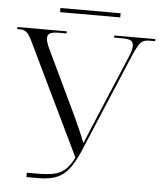

<svg xmlns="http://www.w3.org/2000/svg" viewBox="-56 -872 786 922"><g transform="rotate(5 337.0 -411.5)"><path d="M198 -803V-823H488V-803ZM106 0V-21H156Q202 -21 233.5 -27Q265 -33 288.5 -53Q312 -73 332 -114L75 -647Q60 -680 47 -692Q34 -704 15 -704H0V-714H238V-704H204Q173 -704 159.5 -697.5Q146 -691 146 -673Q146 -664 150.5 -650Q155 -636 163 -620L305 -322Q322 -286 336.5 -253Q351 -220 364 -186Q378 -221 396 -263Q414 -305 430 -344L542 -610Q560 -650 560 -672Q560 -691 547 -697.5Q534 -704 506 -704H467V-714H665V-704H636Q607 -704 594 -688Q581 -672 563 -632L357 -143Q335 -93 311.5 -61.5Q288 -30 253.5 -15Q219 0 163 0Z"/></g></svg>

Font: Noto Serif Display Light
Style: Regular
Weight: 300
Designer: Monotype Design Team
Foundry: Monotype Imaging Inc.
Version: Version 2.009